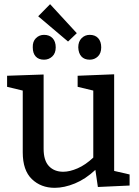

<svg xmlns="http://www.w3.org/2000/svg" viewBox="-20 -890 664 920"><path d="M242 10Q176 10 132.5 -32Q89 -74 89 -160V-456L14 -474V-527L189 -533V-177Q189 -121 214.5 -94Q240 -67 283 -67Q314 -67 352 -83.5Q390 -100 427 -135V-456L352 -474V-527L527 -534V-71L601 -54V-1L449 6L437 -76Q390 -32 339 -11Q288 10 242 10ZM306 -691 163 -812 220 -870 348 -731ZM410 -604Q384 -604 370 -619.5Q356 -635 355 -663Q355 -691 371 -707Q387 -723 410 -723Q436 -723 450.5 -707Q465 -691 465 -663Q465 -635 449 -619.5Q433 -604 410 -604ZM191 -604Q165 -604 151 -619.5Q137 -635 137 -663Q136 -691 152 -707Q168 -723 191 -723Q217 -723 232 -707Q247 -691 247 -663Q247 -635 230.5 -619.5Q214 -604 191 -604Z"/></svg>

Font: Bitter Medium
Style: Regular
Weight: 500
Designer: Sol Matas, and Bitter project Authors
Foundry: Sol Matas
Version: Version 2.001